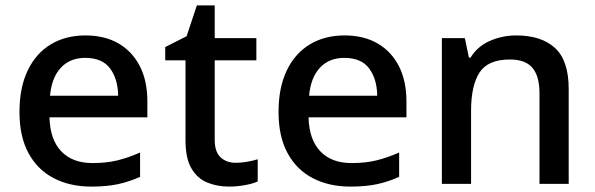

<svg xmlns="http://www.w3.org/2000/svg" viewBox="-20 -680 2202 710"><path d="M296 -549Q367 -549 418 -519.5Q469 -490 497 -435.5Q525 -381 525 -305V-246H163Q165 -164 206.5 -120.5Q248 -77 322 -77Q374 -77 414.5 -87Q455 -97 498 -116V-26Q458 -8 416.5 1Q375 10 317 10Q239 10 179 -21Q119 -52 85.5 -113.5Q52 -175 52 -266Q52 -356 82.5 -419.5Q113 -483 168 -516Q223 -549 296 -549ZM295 -466Q239 -466 205 -429.5Q171 -393 165 -326H417Q416 -388 387 -427Q358 -466 295 -466Z M852 -78Q873 -78 895 -82Q917 -86 933 -91V-9Q916 -1 886.5 4.5Q857 10 827 10Q783 10 746.5 -5Q710 -20 688 -57Q666 -94 666 -161V-457H591V-506L670 -546L708 -660H774V-539H928V-457H774V-162Q774 -119 795.5 -98.5Q817 -78 852 -78Z M1254 -549Q1325 -549 1376 -519.5Q1427 -490 1455 -435.5Q1483 -381 1483 -305V-246H1121Q1123 -164 1164.5 -120.5Q1206 -77 1280 -77Q1332 -77 1372.5 -87Q1413 -97 1456 -116V-26Q1416 -8 1374.5 1Q1333 10 1275 10Q1197 10 1137 -21Q1077 -52 1043.5 -113.5Q1010 -175 1010 -266Q1010 -356 1040.5 -419.5Q1071 -483 1126 -516Q1181 -549 1254 -549ZM1253 -466Q1197 -466 1163 -429.5Q1129 -393 1123 -326H1375Q1374 -388 1345 -427Q1316 -466 1253 -466Z M1889 -549Q1982 -549 2032.5 -502.5Q2083 -456 2083 -351V0H1975V-335Q1975 -398 1949 -429Q1923 -460 1866 -460Q1784 -460 1753 -411.5Q1722 -363 1722 -271V0H1614V-539H1699L1714 -467H1720Q1746 -509 1792 -529Q1838 -549 1889 -549Z"/></svg>

Font: Noto Sans Javanese Medium
Style: Regular
Weight: 500
Version: Version 2.004